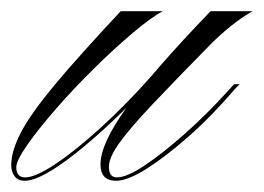

<svg xmlns="http://www.w3.org/2000/svg" viewBox="-99 -313 470 342"><path d="M116 -293H191Q170 -282 137 -254Q104 -226 68.5 -191Q33 -156 1.5 -120Q-30 -84 -50 -55.5Q-70 -27 -70 -15Q-70 3 -54 3Q-36 3 0 -21Q36 -45 81.5 -86.5Q127 -128 172 -179H183Q99 -90 36.5 -40.5Q-26 9 -55 9Q-67 9 -73 1Q-79 -7 -79 -19Q-79 -44 -61.5 -77.5Q-44 -111 -1 -162.5Q42 -214 116 -293ZM108 9Q80 9 80 -20Q80 -57 126.5 -121.5Q173 -186 276 -293H351Q338 -286 320.5 -273Q303 -260 280 -238Q213 -170 172 -126.5Q131 -83 113 -57.5Q95 -32 95 -16Q95 3 109 3Q127 3 159 -18.5Q191 -40 230 -74.5Q269 -109 307 -151L318 -163H328L319 -154Q278 -106 236.5 -69.5Q195 -33 161.5 -12Q128 9 108 9Z"/></svg>

Font: Ballet 24pt
Style: Regular
Weight: 400
Designer: Maximiliano R. Sproviero
Foundry: Omnibus-Type
Version: Version 1.100